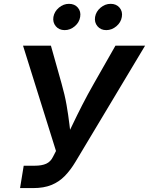

<svg xmlns="http://www.w3.org/2000/svg" viewBox="-20 -961 761 981"><path d="M82.5 0 101.1 -114.3H157.7Q193.4 -114.3 216.1 -124.5Q238.8 -134.8 251 -160.2L266.1 -189.5L97.7 -727.5H240.2L294.4 -534.7Q311 -476.6 320.1 -424.6Q329.1 -372.6 334.7 -325.4Q340.3 -278.3 345.7 -234.9H307.6Q329.1 -278.8 351.3 -325.4Q373.5 -372.1 399.9 -423.8Q426.3 -475.6 460 -534.7L569.8 -727.5H721.2L365.7 -134.3Q340.3 -91.8 311 -61.8Q281.7 -31.7 242.9 -15.9Q204.1 0 149.4 0ZM522.9 -807.1Q494.6 -807.1 478 -826.9Q461.4 -846.7 465.8 -874.5Q470.7 -902.3 493.9 -921.9Q517.1 -941.4 545.4 -941.4Q574.2 -941.4 590.8 -921.9Q607.4 -902.3 602.5 -874.5Q598.1 -846.7 574.7 -826.9Q551.3 -807.1 522.9 -807.1ZM310.5 -807.1Q281.7 -807.1 265.1 -826.9Q248.5 -846.7 252.9 -874.5Q257.8 -902.3 281 -921.9Q304.2 -941.4 332.5 -941.4Q361.3 -941.4 377.9 -921.9Q394.5 -902.3 389.6 -874.5Q385.3 -846.7 362.1 -826.9Q338.9 -807.1 310.5 -807.1Z"/></svg>

Font: Inter 16pt SemiBold
Style: Italic
Weight: 600
Italic angle: -9.3988°
Version: Version 4.001;git-66647c0bb